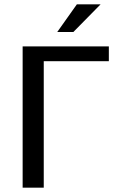

<svg xmlns="http://www.w3.org/2000/svg" viewBox="-20 -862 550 882"><path d="M84 0ZM84 -649H480V-581H181V0H84ZM333 -842H442L317 -715H243Z"/></svg>

Font: Play
Style: Regular
Weight: 400
Designer: Jonas Hecksher (Cyrillic expansion: Cyreal)
Foundry: Jonas Hecksher, Playtype, e-types AS
Version: Version 2.101; ttfautohint (v1.5.65-e2d9)